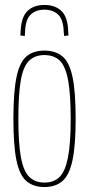

<svg xmlns="http://www.w3.org/2000/svg" viewBox="-20 -744 358 774"><path d="M34 -265Q34 -373 46.5 -433Q59 -493 86.5 -516.5Q114 -540 159 -540Q204 -540 232 -516.5Q260 -493 272.5 -433Q285 -373 285 -265Q285 -157 272 -97Q259 -37 231 -13.5Q203 10 159 10Q115 10 87 -13.5Q59 -37 46.5 -97Q34 -157 34 -265ZM54 -265Q54 -165 64.5 -109Q75 -53 98.5 -30.5Q122 -8 159 -8Q197 -8 220 -30.5Q243 -53 254 -109Q265 -165 265 -265Q265 -365 254.5 -421Q244 -477 221 -499.5Q198 -522 159 -522Q121 -522 97.5 -499.5Q74 -477 64 -421Q54 -365 54 -265ZM159 -724Q203 -724 228.5 -699Q254 -674 255 -615Q256 -607 256 -601L238 -599Q238 -602 238 -606Q238 -610 237 -613Q236 -664 215 -684.5Q194 -705 159 -705Q124 -705 103 -684.5Q82 -664 81 -613Q81 -606 80 -599L62 -601Q62 -605 62.5 -608Q63 -611 63 -615Q65 -674 90 -699Q115 -724 159 -724Z"/></svg>

Font: Georama Condensed Thin
Style: Regular
Weight: 100
Width: 3
Designer: Jean-Baptiste Levee
Foundry: Production Type
Version: Version 1.000